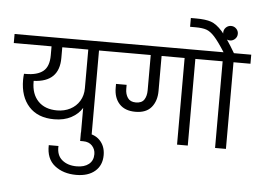

<svg xmlns="http://www.w3.org/2000/svg" viewBox="-101 -1080 1978 1479"><g transform="rotate(5 888.0 -340.5)"><path d="M764 -670H632V0H549V-219Q520 -171 465 -141.5Q410 -112 333 -112Q207 -112 138 -188Q69 -264 69 -394Q69 -417 72 -441H86Q175 -441 220 -477.5Q265 -514 265 -601V-670H-27V-740H764ZM549 -670H348V-587Q348 -401 151 -393V-386Q151 -291 203.5 -236.5Q256 -182 350 -182Q406 -182 451.5 -205.5Q497 -229 523 -272Q549 -315 549 -370Z M738 130Q738 209 685 254.5Q632 300 540 300Q439 300 373 247.5Q307 195 310 90H385Q381 161 424.5 197.5Q468 234 538 234Q597 234 631.5 206.5Q666 179 666 129Q666 91 641 64Q616 37 572 37H548V-29H572Q651 -29 694.5 15.5Q738 60 738 130Z M1509 -740V-670H1377V0H1294V-670H1116V-400Q1116 -322 1075.5 -273Q1035 -224 952 -224Q871 -224 828 -270.5Q785 -317 785 -395V-425H867V-394Q867 -353 886.5 -324.5Q906 -296 949 -296Q995 -296 1013.5 -324.5Q1032 -353 1032 -397V-670H710V-740Z M1803 -740V-670H1672V0H1588V-670H1456V-740H1589Q1538 -820 1505 -856Q1472 -892 1441 -902.5Q1410 -913 1357 -913H1315V-981H1356Q1429 -981 1471.5 -966.5Q1514 -952 1559 -901.5Q1604 -851 1669 -740Z M1686 -891Q1686 -868 1669.5 -851.5Q1653 -835 1630 -835Q1606 -835 1589.5 -851.5Q1573 -868 1573 -891Q1573 -914 1589.5 -930.5Q1606 -947 1630 -947Q1653 -947 1669.5 -930.5Q1686 -914 1686 -891Z"/></g></svg>

Font: Fz Poppins
Style: Regular
Weight: 400
Designer: Ninad Kale (Devanagari), Jonny Pinhorn (Latin)
Foundry: Indian Type Foundry
Version: Vit hóa bi Vntype.Com & FontZin.Com